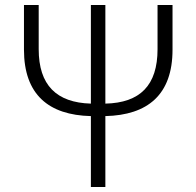

<svg xmlns="http://www.w3.org/2000/svg" viewBox="-20 -749 787 769"><path d="M344 0H402V-284C571 -288 671 -369 671 -550V-729H611V-552C611 -407 541 -337 402 -334V-729H344V-334C206 -338 135 -408 135 -552V-729H76V-550C76 -370 175 -288 344 -284Z"/></svg>

Font: Noto Sans KR Light
Style: Regular
Weight: 300
Designer: Ryoko NISHIZUKA 西塚涼子 (kana, bopomofo & ideographs); Paul D. Hunt (Latin, Greek & Cyrillic); Sandoll Communications 산돌커뮤니
Foundry: Adobe
Version: Version 2.004;hotconv 1.0.118;makeotfexe 2.5.65603